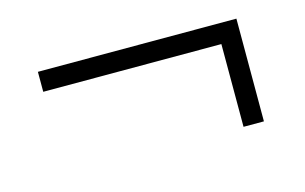

<svg xmlns="http://www.w3.org/2000/svg" viewBox="-46 -447 723 455"><g transform="rotate(-15 315.0 -219.0)"><path d="M555 -93H505V-296H68V-345H555Z"/></g></svg>

Font: IBM Plex Sans JP Light
Style: Regular
Weight: 300
Designer: Mike Abbink; Paul van der Laan; Pieter van Rosmalen; Wujin Sim; Yejin Wi; Jinhee Kim; Boomi Park; Yona Kim; Kichan Ma
Foundry: Sandoll Inc.
Version: Version 1.002